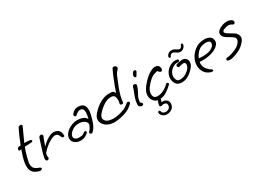

<svg xmlns="http://www.w3.org/2000/svg" viewBox="-24 -1460 3430 2518"><g transform="rotate(-30 1691.0 -201.0)"><path d="M173 55Q169 55 166 54.5Q163 54 159 53Q131 46 104.5 31Q78 16 61 -13.5Q44 -43 44 -91Q44 -110 47 -132Q52 -167 65.5 -214.5Q79 -262 98 -314H97Q91 -314 86 -312Q81 -310 76 -310Q60 -310 60 -329Q60 -340 69 -350Q78 -360 86 -360L116 -361Q141 -426 166.5 -484.5Q192 -543 210 -577Q215 -586 224.5 -590.5Q234 -595 244 -595Q254 -595 261.5 -590.5Q269 -586 269 -578Q269 -576 267 -570L205 -435Q196 -416 188.5 -399Q181 -382 173 -365Q193 -365 214.5 -364Q236 -363 263 -360Q268 -359 273 -353Q278 -347 278 -340Q278 -335 274.5 -330.5Q271 -326 260 -325Q236 -322 207 -321.5Q178 -321 155 -320Q132 -259 118.5 -209Q105 -159 97 -115Q96 -108 95.5 -101Q95 -94 95 -88Q95 -43 119 -21Q143 1 173 10Q191 16 198.5 22.5Q206 29 206 35Q206 43 196.5 49Q187 55 173 55Z M325 -16Q316 -16 308.5 -23.5Q301 -31 301 -49Q301 -53 301.5 -57.5Q302 -62 303 -67Q312 -111 326.5 -160Q341 -209 356 -252.5Q371 -296 378 -321Q383 -337 392.5 -344Q402 -351 412 -351Q423 -351 430.5 -344.5Q438 -338 438 -327Q438 -318 432 -307Q426 -296 417.5 -272Q409 -248 401 -224Q393 -200 387 -188Q422 -222 450 -244Q478 -266 524 -287Q544 -297 576 -297Q599 -297 622 -288Q645 -279 660 -256Q675 -233 675 -191Q675 -175 657 -175Q650 -175 642.5 -181Q635 -187 630 -201Q623 -224 608.5 -237.5Q594 -251 571 -251Q557 -251 539 -245Q517 -238 484 -218.5Q451 -199 416.5 -170Q382 -141 353 -104Q353 -97 350.5 -88Q348 -79 348 -68Q348 -66 350 -58Q352 -50 352 -42Q352 -31 343.5 -23.5Q335 -16 325 -16Z M827 -22Q799 -22 772.5 -34Q746 -46 729 -67Q712 -88 712 -115Q712 -155 733 -185Q754 -215 786.5 -236Q819 -257 853 -268Q886 -279 925 -279Q966 -279 1004.5 -264.5Q1043 -250 1059 -215Q1067 -241 1071 -266.5Q1075 -292 1075 -311Q1075 -343 1062.5 -360Q1050 -377 1018 -377Q1005 -377 988 -367.5Q971 -358 955 -343Q949 -337 946.5 -335Q944 -333 935 -333Q925 -333 919.5 -340Q914 -347 914 -356Q914 -368 923 -377Q932 -386 943 -397Q954 -408 971.5 -416.5Q989 -425 1016 -425Q1072 -425 1098 -399Q1124 -373 1124 -314Q1124 -285 1116.5 -254Q1109 -223 1099 -188Q1093 -166 1082.5 -138.5Q1072 -111 1056 -84Q1040 -57 1017 -38Q1010 -32 1002 -32Q992 -32 985 -39Q978 -46 978 -55Q978 -64 987 -73Q998 -82 1010.5 -102Q1023 -122 1034 -152Q1031 -193 995.5 -212Q960 -231 917 -231Q892 -231 869 -225Q844 -218 819 -201.5Q794 -185 777.5 -163Q761 -141 761 -117Q761 -98 780.5 -83Q800 -68 827 -68Q850 -68 863.5 -69Q877 -70 889.5 -75.5Q902 -81 922 -96Q931 -102 937 -102Q945 -102 950 -97Q955 -92 955 -84Q955 -73 944 -65Q910 -37 884.5 -29.5Q859 -22 827 -22Z M1339 -9Q1284 -9 1243.5 -28Q1203 -47 1180.5 -77.5Q1158 -108 1158 -143Q1158 -161 1164.5 -180Q1171 -199 1185 -216Q1203 -239 1230.5 -266Q1258 -293 1293.5 -317Q1329 -341 1372 -356.5Q1415 -372 1464 -372Q1500 -372 1513.5 -366Q1527 -360 1532 -350.5Q1537 -341 1544 -332Q1556 -370 1572 -412Q1588 -454 1603 -491Q1618 -528 1627 -551Q1633 -564 1641.5 -582.5Q1650 -601 1656.5 -615.5Q1663 -630 1663 -630Q1670 -647 1689 -647Q1703 -647 1715 -637Q1727 -627 1727 -613Q1727 -603 1719 -592H1718Q1718 -592 1709 -582.5Q1700 -573 1689.5 -559Q1679 -545 1674 -533Q1662 -503 1644.5 -462.5Q1627 -422 1609 -374Q1591 -326 1577.5 -276.5Q1564 -227 1561 -179Q1560 -172 1554 -168Q1548 -164 1540 -164Q1529 -164 1520 -169.5Q1511 -175 1513 -185Q1518 -199 1519.5 -213.5Q1521 -228 1521 -241Q1521 -269 1512.5 -289.5Q1504 -310 1486 -315Q1478 -318 1469 -319Q1460 -320 1451 -320Q1419 -320 1386 -305.5Q1353 -291 1323.5 -268.5Q1294 -246 1270 -222Q1246 -198 1232 -178Q1218 -159 1218 -137Q1218 -111 1243 -87.5Q1268 -64 1329 -59Q1334 -58 1339 -58Q1344 -58 1350 -58Q1391 -58 1435.5 -68.5Q1480 -79 1514 -93Q1541 -104 1562 -119Q1583 -134 1599 -148Q1607 -155 1616 -155Q1625 -155 1631.5 -148.5Q1638 -142 1638 -134Q1638 -124 1629 -116Q1613 -102 1588.5 -82.5Q1564 -63 1530 -49Q1490 -33 1437 -21Q1384 -9 1339 -9Z M1880 -383Q1875 -377 1867.5 -382Q1860 -387 1855 -397.5Q1850 -408 1852 -418H1853Q1857 -433 1863 -443Q1869 -453 1879 -463Q1885 -469 1895 -469Q1904 -469 1911.5 -463.5Q1919 -458 1919 -450Q1919 -446 1916 -441Q1913 -437 1904.5 -420Q1896 -403 1880 -383ZM1754 -14Q1738 -14 1722.5 -26.5Q1707 -39 1710 -67Q1714 -106 1721 -133Q1728 -160 1737 -182.5Q1746 -205 1756.5 -231Q1767 -257 1778 -294Q1784 -311 1803 -311Q1816 -311 1826 -303Q1836 -295 1832 -281Q1819 -239 1806 -213Q1793 -187 1782 -167.5Q1771 -148 1763.5 -125.5Q1756 -103 1754 -68Q1754 -65 1767 -55.5Q1780 -46 1780 -34Q1780 -25 1770 -18Q1765 -14 1754 -14Z M1997 26Q1958 26 1933 8Q1908 -10 1895.5 -37.5Q1883 -65 1883 -94Q1883 -127 1898 -158.5Q1913 -190 1935 -218Q1957 -246 1978 -268Q2031 -323 2077.5 -349Q2124 -375 2152 -375Q2180 -375 2194 -366Q2208 -357 2213.5 -344Q2219 -331 2220 -320Q2222 -302 2215 -290.5Q2208 -279 2196 -279Q2185 -279 2174 -289Q2163 -299 2155 -311Q2129 -305 2110 -299.5Q2091 -294 2073.5 -283.5Q2056 -273 2033 -253Q1992 -216 1962.5 -175Q1933 -134 1933 -87Q1933 -23 1999 -23Q2042 -23 2088 -45.5Q2134 -68 2168 -104Q2176 -112 2186 -112Q2194 -112 2199.5 -107Q2205 -102 2205 -94Q2205 -85 2197 -78Q2149 -32 2101.5 -3Q2054 26 1997 26ZM1985 245Q1948 245 1923 224.5Q1898 204 1895 175Q1894 164 1899.5 158Q1905 152 1912 152Q1917 152 1923 156Q1929 160 1930 168Q1939 209 1988 209Q2013 209 2035 193.5Q2057 178 2057 148Q2057 125 2044 115.5Q2031 106 2010 106Q1997 106 1989.5 109.5Q1982 113 1971 113Q1963 113 1957 109Q1951 105 1951 92Q1951 82 1959.5 54Q1968 26 1978 3Q1981 -5 1987 -8Q1993 -11 1999 -11Q2008 -11 2014 -5.5Q2020 0 2017 10Q2013 26 2009 41Q2005 56 2000 72Q2005 70 2009.5 70Q2014 70 2018 70Q2050 70 2074 89Q2098 108 2098 143Q2098 192 2064 218.5Q2030 245 1985 245Z M2363 -19Q2357 -19 2351 -19.5Q2345 -20 2339 -21Q2298 -26 2275.5 -60.5Q2253 -95 2253 -138Q2253 -166 2264 -197Q2276 -229 2301 -255.5Q2326 -282 2359 -298Q2392 -314 2426 -314Q2443 -314 2458 -310Q2474 -306 2474 -294Q2474 -286 2465.5 -278.5Q2457 -271 2443 -274Q2439 -275 2430 -275Q2406 -275 2381 -262Q2356 -249 2336 -227.5Q2316 -206 2307 -180Q2300 -160 2300 -140Q2300 -109 2314.5 -87Q2329 -65 2348 -65Q2353 -64 2357.5 -64Q2362 -64 2366 -64Q2410 -64 2450.5 -88.5Q2491 -113 2513 -142Q2524 -159 2528 -172.5Q2532 -186 2532 -195Q2532 -215 2520 -222Q2508 -229 2498 -228Q2482 -226 2467 -223.5Q2452 -221 2441 -216Q2435 -214 2432 -214Q2422 -214 2415.5 -222Q2409 -230 2409 -239Q2409 -255 2424 -260Q2438 -265 2457 -269Q2476 -273 2496 -275Q2500 -276 2503 -276Q2506 -276 2510 -276Q2546 -276 2566 -254.5Q2586 -233 2586 -202Q2586 -183 2577 -161Q2568 -139 2548 -119Q2530 -96 2502 -73Q2474 -50 2439 -34.5Q2404 -19 2363 -19ZM2545 -377Q2524 -377 2506.5 -387.5Q2489 -398 2474 -408Q2459 -418 2444 -418Q2417 -418 2406 -389Q2402 -378 2391 -378Q2375 -378 2375 -393Q2375 -416 2398 -435Q2421 -454 2452 -454Q2477 -454 2494.5 -444Q2512 -434 2527 -423.5Q2542 -413 2556 -413Q2569 -413 2579.5 -426Q2590 -439 2594 -452Q2597 -463 2607 -463Q2624 -463 2624 -446Q2624 -424 2602 -400.5Q2580 -377 2545 -377Z M2776 57Q2768 57 2757 54Q2696 34 2668 -12.5Q2640 -59 2640 -111Q2640 -119 2640.5 -126.5Q2641 -134 2642 -141Q2651 -198 2680.5 -242Q2710 -286 2747.5 -314.5Q2785 -343 2816 -351Q2836 -356 2856 -359.5Q2876 -363 2895 -363Q2943 -363 2977 -342Q3011 -321 3011 -273Q3011 -246 2994.5 -224Q2978 -202 2953.5 -186.5Q2929 -171 2906 -162Q2871 -148 2826.5 -141Q2782 -134 2743 -134Q2718 -134 2697 -137V-136Q2697 -132 2696 -128.5Q2695 -125 2695 -121Q2694 -117 2694 -113.5Q2694 -110 2694 -107Q2694 -76 2706.5 -52.5Q2719 -29 2736 -12.5Q2753 4 2764 14Q2782 23 2789.5 31.5Q2797 40 2797 45Q2797 57 2776 57ZM2770 -179Q2800 -179 2833 -183.5Q2866 -188 2894 -201Q2916 -212 2935 -230.5Q2954 -249 2954 -275Q2954 -295 2938 -305Q2922 -315 2893 -315Q2860 -315 2821 -303Q2807 -299 2786.5 -284Q2766 -269 2745 -243.5Q2724 -218 2710 -183Q2722 -182 2737.5 -180.5Q2753 -179 2770 -179Z M3062 39Q3055 39 3046.5 38Q3038 37 3029 35Q3016 32 3016 16Q3016 7 3023 -0.5Q3030 -8 3043 -6Q3054 -5 3078.5 -11Q3103 -17 3133 -27Q3177 -43 3205 -61Q3233 -79 3251 -103Q3270 -127 3270 -149Q3270 -159 3266 -168.5Q3262 -178 3251 -187Q3234 -202 3210 -215Q3186 -228 3163 -242.5Q3140 -257 3124.5 -275.5Q3109 -294 3109 -321Q3109 -345 3126 -362.5Q3143 -380 3165.5 -391.5Q3188 -403 3204 -408Q3220 -413 3236 -415.5Q3252 -418 3268 -418Q3287 -418 3304.5 -413.5Q3322 -409 3338 -398Q3347 -392 3351 -384Q3355 -376 3355 -368Q3355 -357 3348.5 -348.5Q3342 -340 3331 -340Q3323 -340 3310 -348H3311Q3289 -364 3260 -364Q3244 -364 3231 -360Q3210 -355 3190 -347Q3170 -339 3165 -322Q3162 -309 3180.5 -293.5Q3199 -278 3227 -262.5Q3255 -247 3279 -232Q3302 -219 3316 -197Q3330 -175 3330 -150Q3330 -119 3307 -90Q3270 -45 3230.5 -20Q3191 5 3142 21Q3115 30 3097 34.5Q3079 39 3062 39Z"/></g></svg>

Font: Grape Nuts
Style: Regular
Weight: 400
Designer: Robert E. Leuschke
Foundry: Robert E. Leuschke
Version: Version 1.010; ttfautohint (v1.8.3)